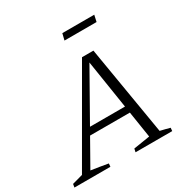

<svg xmlns="http://www.w3.org/2000/svg" viewBox="-194 -995 1116 1151"><g transform="rotate(-30 364.0 -419.0)"><path d="M605 -39Q623 -35 640 -30.5Q657 -26 672 -22L670 0H416L421 -23L534 -41L442 -628L458 -626L127 -41Q156 -37 185.5 -32Q215 -27 244 -22L242 0H-7L-3 -23L70 -43L423 -654H502ZM201 -223 224 -269H538L544 -223ZM382 -793 393 -838H614L604 -793Z"/></g></svg>

Font: Piazzolla 8pt ExtraLight
Style: Italic
Weight: 250
Italic angle: -11.3°
Designer: Juan Pablo del Peral
Foundry: Huerta Tipografica
Version: Version 2.001